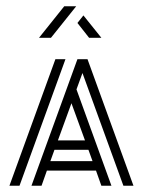

<svg xmlns="http://www.w3.org/2000/svg" viewBox="-20 -590 454 610"><path d="M80 0 226 -402H258L404 0H372L242 -358L223 -306L334 0H302L285 -48H129L112 0ZM10 0 156 -402H188L42 0ZM164 -144H250L207 -262ZM140 -78H274L261 -114H153ZM104 -470 184 -570H222L142 -470ZM263 -470 226 -517 245 -541 302 -470Z"/></svg>

Font: Zen Tokyo Zoo
Style: Regular
Weight: 400
Designer: Yoshimichi Ohira
Foundry: A-1 Corp ZenFonts
Version: Version 1.002; ttfautohint (v1.8.3)